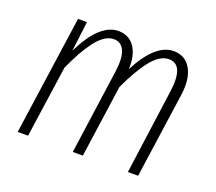

<svg xmlns="http://www.w3.org/2000/svg" viewBox="-96 -661 888 790"><g transform="rotate(20 348.5 -266.0)"><path d="M540 -532.2Q590.8 -532.2 615.7 -489Q640.6 -445.8 629.9 -372.1L577.1 0H532.2L583 -370.1Q600.6 -494.1 533.2 -494.1Q493.7 -494.1 456.3 -447.5Q418.9 -400.9 379.9 -316.9L335 0H291L342.8 -370.1Q351.6 -432.1 337.9 -463.1Q324.2 -494.1 292 -494.1Q271.5 -494.1 251.2 -480.7Q231 -467.3 211.9 -441.9Q192.9 -416.5 175.5 -385.5Q158.2 -354.5 140.1 -314L95.2 0H49.8L124 -522H163.1L147 -391.1Q215.8 -532.2 298.8 -532.2Q343.8 -532.2 368.9 -496.8Q394 -461.4 391.1 -398.9Q460 -532.2 540 -532.2Z"/></g></svg>

Font: Fira Sans Compressed ExtraLight
Style: Italic
Weight: 250
Width: 3
Italic angle: -8°
Designer: Carrois Corporate & Edenspiekermann AG
Foundry: Carrois Corporate GbR & Edenspiekermann AG
Version: Version 4.203;PS 004.203;hotconv 1.0.88;makeotf.lib2.5.64775